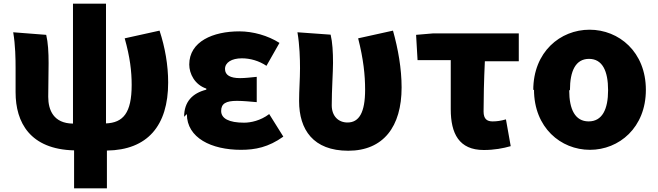

<svg xmlns="http://www.w3.org/2000/svg" viewBox="-20 -751 3586 1047"><path d="M52 -575C64 -505 65 -429 65 -379V-248C65 -83 144 63 384 69V276H563V70C784 67 897 -65 897 -301C897 -396 880 -493 850 -584L660 -542C689 -439 698 -362 698 -288C698 -134 651 -82 558 -78V-731H378V-77C272 -78 243 -151 243 -223C243 -270 245 -359 245 -407C245 -466 242 -519 232 -561Z M999 -129C999 1 1133 66 1294 66C1372 66 1444 52 1525 -6L1448 -129C1401 -93 1347 -82 1311 -82C1228 -82 1186 -105 1186 -146C1186 -186 1212 -201 1272 -201C1306 -201 1344 -197 1380 -194V-332C1351 -329 1316 -325 1289 -325C1236 -325 1207 -341 1207 -375C1207 -410 1243 -433 1299 -433C1345 -433 1393 -419 1433 -392L1504 -517C1441 -557 1360 -580 1285 -580C1142 -580 1012 -525 1012 -399C1012 -349 1042 -289 1105 -268V-262C1030 -243 984 -197 984 -114Z M1602 -575C1614 -505 1616 -429 1616 -379C1616 -319 1611 -260 1611 -200C1611 -44 1688 71 1879 71C2071 71 2170 -61 2170 -274C2170 -377 2151 -484 2123 -584L1933 -542C1962 -428 1971 -341 1971 -262C1971 -137 1938 -83 1875 -83C1826 -83 1789 -117 1789 -177C1789 -260 1796 -360 1796 -408C1796 -467 1793 -520 1783 -562Z M2257 -423H2438V-155C2438 -23 2483 67 2618 67C2675 67 2723 58 2765 46L2739 -100C2710 -92 2690 -89 2666 -89C2637 -89 2617 -101 2617 -143C2617 -211 2619 -313 2624 -417H2809V-569H2343L2249 -561Z M2892 -262C2892 -55 3038 66 3197 66C3356 66 3502 -55 3502 -261C3502 -468 3355 -589 3195 -589C3035 -589 2888 -468 2888 -260ZM3088 -260C3088 -364 3119 -430 3192 -430C3265 -430 3296 -364 3296 -259C3296 -155 3264 -89 3190 -89C3116 -89 3084 -155 3084 -258Z"/></svg>

Font: GenEiGothic-pro-Heavy
Style: Bold
Weight: 900
Designer: Ryoko NISHIZUKA (kana & ideographs); Paul D. Hunt (Latin, Greek & Cyrillic); Wenlong ZHANG (bopomofo); Sandoll Communica
Foundry: Adobe Systems Incorporated; o_tamon
Version: Version 1.000.140830